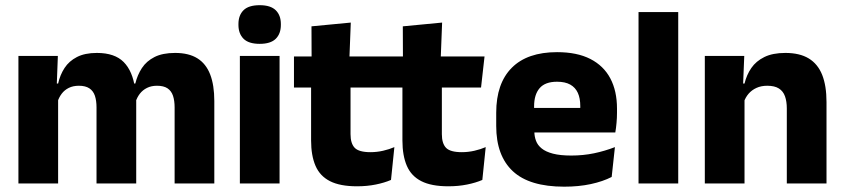

<svg xmlns="http://www.w3.org/2000/svg" viewBox="-20 -707 3252 740"><path d="M653 0V-293Q653 -319 646.8 -337.8Q640.5 -356.5 625.8 -366.5Q611 -376.5 585 -376.5Q563 -376.5 546.5 -368.2Q530 -360 519 -345.8Q508 -331.5 502.5 -313.5L488 -385H501.5Q509.5 -418 527 -444.8Q544.5 -471.5 575.5 -487.2Q606.5 -503 655 -503Q707.5 -503 740.8 -482.2Q774 -461.5 790 -420.2Q806 -379 806 -317.5V0ZM51 0V-491.5H203L198 -359L204 -354V0ZM352 0V-293Q352 -319 345.8 -337.8Q339.5 -356.5 324.5 -366.5Q309.5 -376.5 284 -376.5Q261.5 -376.5 245 -368.2Q228.5 -360 217.8 -345.8Q207 -331.5 201.5 -313.5L178 -385H204Q211.5 -418.5 228.8 -445Q246 -471.5 276.5 -487.2Q307 -503 353.5 -503Q422 -503 456.8 -467.8Q491.5 -432.5 500.5 -365.5Q502 -355.5 503.5 -341Q505 -326.5 505 -315V0Z M904.5 0V-491.5H1057.5V0ZM981 -538Q938 -538 918.5 -557.8Q899 -577.5 899 -611V-614.5Q899 -648 918.5 -667.5Q938 -687 981 -687Q1023 -687 1042.8 -667.5Q1062.5 -648 1062.5 -614.5V-611Q1062.5 -577 1042.8 -557.5Q1023 -538 981 -538Z M1356 11Q1290.5 11 1251.8 -8.8Q1213 -28.5 1196 -68Q1179 -107.5 1179 -165.5V-440H1331V-190Q1331 -154 1347.2 -137.2Q1363.5 -120.5 1408 -120.5Q1432.5 -120.5 1456.5 -126Q1480.5 -131.5 1500 -140L1487 -13.5Q1461.5 -2.5 1428.2 4.2Q1395 11 1356 11ZM1113 -369.5V-489.5H1495.5L1482 -369.5ZM1181 -478.5 1180.5 -605.5 1332 -620 1326.5 -478.5Z M1708 11Q1642.5 11 1603.8 -8.8Q1565 -28.5 1548 -68Q1531 -107.5 1531 -165.5V-440H1683V-190Q1683 -154 1699.2 -137.2Q1715.5 -120.5 1760 -120.5Q1784.5 -120.5 1808.5 -126Q1832.5 -131.5 1852 -140L1839 -13.5Q1813.5 -2.5 1780.2 4.2Q1747 11 1708 11ZM1465 -369.5V-489.5H1847.5L1834 -369.5ZM1533 -478.5 1532.5 -605.5 1684 -620 1678.5 -478.5Z M2154.5 12.5Q2020.5 12.5 1956.5 -47.2Q1892.5 -107 1892.5 -221.5V-272.5Q1892.5 -385.5 1952.5 -445.8Q2012.5 -506 2127 -506Q2204 -506 2255.2 -479.8Q2306.5 -453.5 2332.2 -405Q2358 -356.5 2358 -288.5V-272Q2358 -253 2356.2 -233.2Q2354.5 -213.5 2351.5 -196.5H2213.5Q2215.5 -225.5 2216 -251.2Q2216.5 -277 2216.5 -298Q2216.5 -328.5 2207 -349.2Q2197.5 -370 2177.8 -381Q2158 -392 2127 -392Q2081 -392 2059.8 -367.2Q2038.5 -342.5 2038.5 -297V-252L2039.5 -235.5V-200.5Q2039.5 -181.5 2045.8 -164.5Q2052 -147.5 2067.8 -134.8Q2083.5 -122 2111.2 -114.8Q2139 -107.5 2182 -107.5Q2227.5 -107.5 2269.5 -116.2Q2311.5 -125 2350 -140L2337.5 -25Q2303.5 -7.5 2257 2.5Q2210.5 12.5 2154.5 12.5ZM1973.5 -196.5V-291H2320.5V-196.5Z M2441 0V-660.5H2594V0Z M3012.5 0V-289Q3012.5 -316 3005.5 -335.8Q2998.5 -355.5 2982 -366Q2965.5 -376.5 2937 -376.5Q2913.5 -376.5 2895.5 -368.2Q2877.5 -360 2865.2 -345.8Q2853 -331.5 2847 -313.5L2823.5 -385H2849.5Q2857.5 -418.5 2875.8 -445Q2894 -471.5 2926 -487.2Q2958 -503 3007 -503Q3062 -503 3097 -481.8Q3132 -460.5 3148.8 -418.5Q3165.5 -376.5 3165.5 -313.5V0ZM2696.5 0V-491.5H2848.5L2843.5 -368.5L2849.5 -354V0Z"/></svg>

Font: Anek Tamil
Style: Bold
Weight: 700
Designer: Aadarsh Rajan (Tamil), Yesha Goshar (Latin)
Foundry: Ek Type
Version: Version 1.003